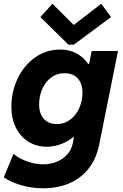

<svg xmlns="http://www.w3.org/2000/svg" viewBox="-32 -800 664 1034"><path d="M-11.7 154.8 41 28.3Q66.9 51.8 111.6 68.4Q156.2 85 200.2 85Q238.8 85 272.9 71.3Q307.1 57.6 330.1 32Q353 6.3 359.9 -28.3L366.7 -64H366.2Q334 -38.1 296.6 -23.9Q259.3 -9.8 219.2 -9.8Q165.5 -9.8 122.3 -36.1Q79.1 -62.5 54.2 -111.3Q29.3 -160.2 29.3 -225.1Q29.3 -306.2 63 -377Q96.7 -447.8 156.7 -490.5Q216.8 -533.2 293 -533.2Q340.8 -533.2 379.4 -512.7Q418 -492.2 442.9 -455.6H447.8L461.4 -525.4H603.5L502.4 -22.5Q486.3 57.1 443.6 109.9Q400.9 162.6 338.9 188.2Q276.9 213.9 201.7 213.9Q135.3 213.9 78.4 196.3Q21.5 178.7 -11.7 154.8ZM412.1 -300.8Q412.1 -349.6 386.7 -377.7Q361.3 -405.8 315.4 -405.8Q274.4 -405.8 243.2 -382.3Q211.9 -358.9 195.3 -320.1Q178.7 -281.2 178.7 -237.3Q178.7 -188 204.3 -159.9Q230 -131.8 274.4 -131.8Q314.9 -131.8 346.4 -155.8Q377.9 -179.7 395 -218.5Q412.1 -257.3 412.1 -300.8ZM185.5 -708 250.5 -779.8 363.3 -667H367.2L513.2 -779.8L565.9 -708L365.7 -559.6H336.4Z"/></svg>

Font: Reddit Sans Fudge ExBold Italic
Style: Regular
Weight: 800
Italic angle: -11.25°
Designer: Stephen Hutchings
Version: Version 1.013